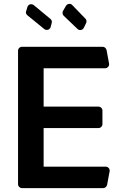

<svg xmlns="http://www.w3.org/2000/svg" viewBox="-20 -968 648 988"><path d="M72.8 -20.6V-706.7Q72.8 -715.2 78.8 -721.2Q84.9 -727.3 93.8 -727.3H507.8Q515.3 -727.3 521 -722.5Q526.6 -717.7 528.4 -710.2L541.2 -641.3Q541.5 -639.9 541.5 -637.4Q541.5 -628.9 535.5 -622.9Q529.5 -616.8 521 -616.8H204.5V-419.4H486.2Q494.7 -419.4 500.9 -413.4Q507.1 -407.3 507.1 -398.8V-329.5Q507.1 -321 500.9 -315Q494.7 -308.9 486.2 -308.9H204.5V-110.4H523.8Q532.3 -110.4 538.4 -104.4Q544.4 -98.4 544.4 -89.8Q544.4 -87.4 544 -85.9L531.2 -17Q529.5 -9.6 523.8 -4.8Q518.1 0 510.7 0H93.8Q84.9 0 78.8 -6Q72.8 -12.1 72.8 -20.6ZM220.9 -813.9Q227.6 -813.9 233.5 -818.2Q239.3 -822.4 240.8 -829.5L246.1 -849.8Q246.8 -853.3 246.8 -855.5Q246.8 -859.7 244.9 -863.8Q242.9 -867.9 239.7 -870.4L154.1 -941.4Q147.4 -946.4 140.3 -946.4Q133.5 -946.4 128.4 -942.6Q123.2 -938.9 121.1 -932.2L114.7 -910.9Q113.3 -906.6 113.3 -904.5Q113.3 -896 121.1 -889.2L207.7 -818.5Q213.4 -813.9 220.9 -813.9ZM301.8 -902Q301.8 -892.8 308.6 -886L378.2 -819.6Q384.6 -813.2 393.1 -813.2Q398.8 -813.2 403.9 -816.6Q409.1 -820 411.9 -826L423.3 -849.8Q425.1 -854 425.1 -858Q425.1 -866.8 419 -872.5L352.3 -941.4Q346.6 -948.2 337.4 -948.2Q332 -948.2 327.1 -945.3Q322.1 -942.5 319.2 -937.5L304.3 -911.9Q301.8 -908 301.8 -902Z"/></svg>

Font: DeltaSans SemiBold
Style: Regular
Weight: 600
Designer: Rasmus Andersson
Foundry: rsms
Version: Version 3.012